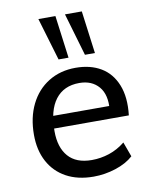

<svg xmlns="http://www.w3.org/2000/svg" viewBox="-87 -839 720 910"><g transform="rotate(-10 273.0 -383.5)"><path d="M482 -57Q449 -27 396.5 -10Q344 7 290 7Q214 7 159 -23Q104 -53 74.5 -108Q45 -163 45 -237Q45 -320 76 -383Q107 -446 163.5 -481Q220 -516 294 -516Q365 -516 415.5 -486Q466 -456 490 -396Q514 -336 504 -250H133L137 -310H449L419 -290Q426 -364 392.5 -403Q359 -442 299 -442Q224 -442 184 -389.5Q144 -337 144 -237Q144 -159 182 -115.5Q220 -72 295 -72Q338 -72 379 -85.5Q420 -99 456 -128ZM349 -569 289 -774H370L397 -569ZM222 -569 161 -774H243L270 -569Z"/></g></svg>

Font: Muli SemiBold
Style: Italic
Weight: 600
Italic angle: -4.541°
Designer: Vernon Adams
Foundry: Vernon Adams
Version: Version 2.100; ttfautohint (v1.8.1.43-b0c9)